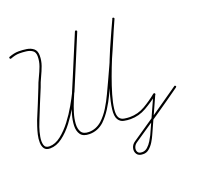

<svg xmlns="http://www.w3.org/2000/svg" viewBox="-131 -695 1085 1048"><g transform="rotate(-20 411.5 -171.5)"><path d="M29 -528Q23 -526 21 -532Q19 -538 25 -540Q39 -545 52.5 -548Q66 -551 81 -551Q102 -551 125.5 -547.5Q149 -544 165 -531Q181 -518 181 -490Q181 -460 171 -432.5Q161 -405 148 -378Q135 -351 126 -324Q126 -324 126 -324Q126 -324 126 -324Q109 -283 92 -242Q75 -201 59 -160Q59 -160 59 -160Q59 -160 59 -160Q59 -160 59 -160Q59 -160 59 -160Q54 -149 45.5 -124.5Q37 -100 32 -72.5Q27 -45 32.5 -25.5Q38 -6 62 -6Q96 -6 129 -32Q162 -58 191 -96Q220 -134 242.5 -173.5Q265 -213 278 -240Q278 -240 278 -239Q277 -239 277 -239Q310 -316 342 -393Q374 -470 406 -547Q406 -547 406 -547Q406 -547 406 -547Q409 -553 414 -551Q420 -548 418 -543Q385 -466 353 -389Q321 -312 289 -235Q289 -235 288 -235Q288 -234 288 -234Q275 -206 251.5 -165.5Q228 -125 198 -85.5Q168 -46 133 -20Q98 6 62 6Q38 6 28.5 -8Q19 -22 18.5 -43.5Q18 -65 23.5 -88.5Q29 -112 36 -132.5Q43 -153 47 -164Q47 -164 47 -164Q47 -164 47 -164Q47 -164 47 -164Q64 -205 81 -246Q98 -287 114 -328Q114 -328 114 -328Q114 -328 114 -328Q123 -354 136 -380.5Q149 -407 159 -434Q169 -461 169 -490Q169 -514 154.5 -524Q140 -534 119.5 -536.5Q99 -539 81 -539Q67 -539 54.5 -536Q42 -533 29 -528Q29 -528 29 -528Q29 -528 29 -528ZM406 -547Q409 -553 414 -551Q420 -548 418 -543Q386 -466 354 -389Q322 -312 290 -236Q290 -236 289 -236Q289 -236 289 -236Q283 -222 271.5 -194.5Q260 -167 250 -135Q240 -103 238 -73.5Q236 -44 247.5 -25Q259 -6 291 -6Q333 -6 367 -36Q394 -61 415 -95Q436 -129 453 -165.5Q470 -202 485 -234Q521 -311 554.5 -388.5Q588 -466 622 -543Q624 -549 629 -546Q635 -544 632 -539Q599 -461 565.5 -383.5Q532 -306 496 -229Q481 -196 463.5 -159Q446 -122 424 -87.5Q402 -53 375 -27Q338 6 291 6Q254 6 239.5 -14Q225 -34 226 -65Q227 -96 237 -130Q247 -164 259 -194Q271 -224 279 -240Q279 -241 279 -240Q278 -240 278 -240Q310 -317 342 -394Q374 -471 406 -547Q406 -547 406 -547Q406 -547 406 -547ZM621 -543Q624 -549 629 -547Q635 -544 633 -539Q625 -521 617 -503Q609 -485 601 -467Q595 -452 580 -418.5Q565 -385 546.5 -340.5Q528 -296 510.5 -248Q493 -200 480 -155.5Q467 -111 463 -76.5Q459 -42 469 -26Q478 -12 496 -9Q514 -6 529 -6Q529 -6 529 -6Q529 -6 529 -6Q576 -6 616.5 -29.5Q657 -53 692 -82Q692 -82 692 -82Q692 -82 692 -82Q697 -85 701 -81Q704 -76 700 -72Q663 -43 620.5 -18.5Q578 6 529 6Q529 6 529 6Q529 6 529 6Q510 6 490 2Q470 -2 459 -20Q447 -39 452 -80Q457 -121 473 -174Q489 -227 510.5 -284Q532 -341 554.5 -393.5Q577 -446 595.5 -485.5Q614 -525 622 -543Q621 -543 621 -543ZM691 -79Q693 -85 698 -82Q704 -80 701 -75Q678 -24 655 27Q632 78 609 129Q609 129 609 129Q609 129 609 129Q609 129 609 129Q609 129 609 129Q602 145 590.5 164Q579 183 563 196.5Q547 210 527 209Q527 209 527 209Q527 209 527 209Q502 209 492 193.5Q482 178 487 158.5Q492 139 511 127Q511 127 511 127Q511 127 511 127Q511 127 511 127Q511 127 511 127Q587 75 663 23Q739 -29 814 -82Q814 -82 814 -82Q814 -82 814 -82Q818 -85 822 -80Q825 -76 820 -72Q746 -19 670 33Q594 85 517 137Q517 137 517 137Q517 137 517 137Q517 137 517 137Q517 137 517 137Q504 146 499.5 160Q495 174 501 185.5Q507 197 527 197Q527 197 527 197Q527 197 527 197Q544 197 558 184.5Q572 172 582.5 154.5Q593 137 599 125Q599 125 599 125Q599 125 599 125Q599 125 599 125Q599 125 599 125Q622 74 645 23Q668 -28 691 -79Q691 -79 691 -79Q691 -79 691 -79Z"/></g></svg>

Font: FRB American Cursive Guidelines Arrows Thin
Style: Italic
Weight: 100
Italic angle: -25°
Version: Version 2.0;Modular Font Editor K font №1